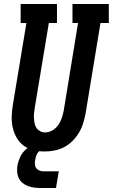

<svg xmlns="http://www.w3.org/2000/svg" viewBox="-20 -755 568 967"><path d="M205 8Q176 8 148 1Q120 -6 98.5 -22Q77 -38 63.5 -62Q50 -86 44 -113Q38 -140 39 -169.5Q40 -199 45 -228L113 -639H84V-735H267V-639H226L155 -212Q153 -199 151.5 -185.5Q150 -172 151 -158.5Q152 -145 154.5 -132.5Q157 -120 164 -110Q171 -100 182.5 -94Q194 -88 207 -88Q226 -88 244 -98.5Q262 -109 273.5 -125.5Q285 -142 291 -160.5Q297 -179 301 -198L373 -639H345V-735H528V-639H486L411 -183Q406 -158 398.5 -133.5Q391 -109 377.5 -86.5Q364 -64 345 -45Q326 -26 303 -14Q280 -2 254.5 3Q229 8 205 8ZM187 192Q170 192 153.5 190Q137 188 122 182.5Q107 177 94.5 167Q82 157 75 143Q68 129 66.5 112Q65 95 68 78Q72 56 82.5 34Q93 12 111.5 -3.5Q130 -19 153.5 -26Q177 -33 199 -33L194 0Q186 0 178.5 6Q171 12 167 19.5Q163 27 160.5 35.5Q158 44 157 52Q155 63 156 74Q157 85 163.5 93Q170 101 180 104.5Q190 108 201 108H276L262 192Z"/></svg>

Font: Iosevka Slab
Style: Bold Italic
Weight: 700
Italic angle: -9°
Monospace: yes
Designer: Belleve Invis
Foundry: Belleve Invis
Version: Version 11.1.0; ttfautohint (v1.8.3)